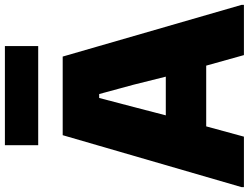

<svg xmlns="http://www.w3.org/2000/svg" viewBox="-141 -880 1016 784"><g transform="rotate(-90 367.0 -488.0)"><path d="M-5 -10 207 -740H528L739 -10V0H534L491 -154H243L201 0H-5ZM446 -319 413 -451 375 -591H359L322 -450L288 -319ZM166 -976H571V-840H166Z"/></g></svg>

Font: Encode Sans Narrow
Style: Black
Weight: 900
Designer: Pablo Impallari, Andres Torresi
Foundry: Pablo Impallari, Andres Torresi
Version: Version 1.000; ttfautohint (v1.00) -l 8 -r 50 -G 200 -x 14 -